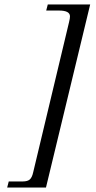

<svg xmlns="http://www.w3.org/2000/svg" viewBox="-20 -683 429 856"><path d="M382 -663 185 153H12L19 126H81Q103 126 113 117Q123 108 128 85L288 -585Q292 -601 292 -610Q292 -636 243 -636H186L193 -663Z"/></svg>

Font: STIX
Style: Italic
Weight: 400
Italic angle: -16.33°
Designer: MicroPress Inc., with final additions and corrections provided by Coen Hoffman, Elsevier (retired)
Version: Version 1.1.1